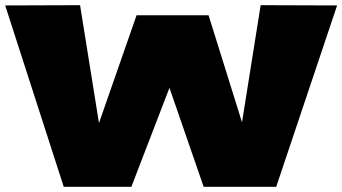

<svg xmlns="http://www.w3.org/2000/svg" viewBox="-20 -721 1321 741"><path d="M1046 0H766L634 -382L487 0H226L0 -700L289 -701L362 -246L507 -662H785L914 -249L986 -701L1281 -700Z"/></svg>

Font: Georama Extra Expanded ExtraBold
Style: Regular
Weight: 800
Width: 8
Designer: Jean-Baptiste Levee
Foundry: Production Type
Version: Version 1.000